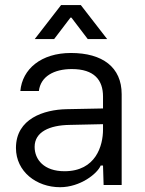

<svg xmlns="http://www.w3.org/2000/svg" viewBox="-20 -741 581 769"><path d="M220.7 8.8C301.3 8.8 370.1 -45.4 383.3 -78.1H392.6L395 0H467.3V-363.8C467.3 -471.7 390.6 -528.8 264.2 -528.8C144.5 -528.8 69.3 -464.4 61.5 -376.5H135.7C142.6 -434.6 195.8 -464.4 267.6 -464.4C357.4 -464.4 392.6 -420.4 392.6 -354.5V-306.6L246.1 -303.7C157.2 -301.8 43.9 -266.6 43.9 -148.4C43.9 -53.7 126 8.8 220.7 8.8ZM118.7 -152.8C118.7 -213.4 179.7 -239.3 257.3 -240.7L392.6 -243.7V-221.7C392.6 -158.2 364.3 -55.2 238.3 -55.2C155.8 -55.2 118.7 -102.1 118.7 -152.8ZM119.1 -584.5H196.8L262.2 -670.4H266.1L331.5 -584.5H409.2L303.7 -720.7H224.6Z"/></svg>

Font: Faust Sans
Style: Regular
Weight: 400
Designer: Andreas Faust
Version: Version 1.003;Glyphs 3.1.2 (3151)